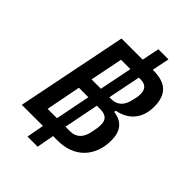

<svg xmlns="http://www.w3.org/2000/svg" viewBox="-249 -886 1073 1073"><g transform="rotate(45 288.0 -349.0)"><path d="M257 82H177L196 -21H29L161 -677H328L349 -780H429L408 -677H412Q489 -677 524.5 -642Q560 -607 560 -538Q560 -469 525 -425.5Q490 -382 424 -369L422 -358Q524 -345 524 -234Q524 -186 509 -146.5Q494 -107 466.5 -79Q439 -51 399.5 -36Q360 -21 312 -21H276ZM278 -397 317 -591H243L204 -397ZM384 -591 345 -397H360Q429 -397 447 -476Q452 -496 454 -507.5Q456 -519 456 -533Q456 -591 397 -591ZM221 -107 262 -314H187L147 -107ZM329 -314 288 -107H324Q397 -107 413 -194Q418 -218 419.5 -230Q421 -242 421 -256Q421 -314 356 -314Z"/></g></svg>

Font: IBM Plex Sans Condensed Medium
Style: Italic
Weight: 500
Width: 3
Italic angle: -11°
Designer: Mike Abbink, Paul van der Laan, Pieter van Rosmalen
Foundry: Bold Monday
Version: Version 1.3